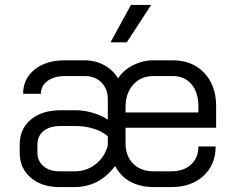

<svg xmlns="http://www.w3.org/2000/svg" viewBox="-20 -752 948 780"><path d="M60 -132V-164Q60 -228 105 -266Q150 -304 226 -304H290Q322 -304 357.5 -293.5Q393 -283 418 -266V-349Q418 -391 392 -417Q366 -443 323 -443H243Q200 -443 173 -423Q146 -403 146 -371H74Q74 -432 120.5 -469.5Q167 -507 243 -507H323Q367 -507 403 -487.5Q439 -468 459 -434H460Q481 -467 520.5 -487Q560 -507 604 -507H682Q761 -507 809.5 -456Q858 -405 858 -321V-233H490V-171Q490 -118 521 -87Q552 -56 604 -56H676Q726 -56 756 -83.5Q786 -111 786 -157H856Q856 -83 806.5 -37.5Q757 8 676 8H604Q551 8 510.5 -13.5Q470 -35 448 -77H447Q383 8 282 8H222Q149 8 104.5 -30.5Q60 -69 60 -132ZM786 -295V-321Q786 -376 758 -409.5Q730 -443 682 -443H604Q552 -443 521 -408Q490 -373 490 -316V-295ZM284 -56Q331 -56 368 -84.5Q405 -113 418 -161V-198Q398 -217 362.5 -228.5Q327 -240 290 -240H226Q182 -240 157 -220Q132 -200 132 -164V-132Q132 -98 156.5 -77Q181 -56 222 -56ZM512 -732H594L495 -580H429Z"/></svg>

Font: Bai Jamjuree
Style: Regular
Weight: 400
Designer: Katatrad Aksorn Co.,Ltd.
Foundry: Cadson Demak Co.,Ltd.
Version: Version 1.000; ttfautohint (v1.6)